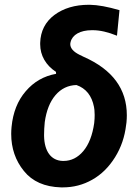

<svg xmlns="http://www.w3.org/2000/svg" viewBox="-20 -789 592 819"><path d="M151.4 -606C151.4 -604 151.4 -602.1 151.4 -600.1C151.4 -552.2 175.8 -510.3 218.8 -482.4L219.2 -474.1C167 -464.8 124 -439.9 89.8 -399.9C55.2 -359.9 35.2 -309.1 29.3 -247.6C28.3 -237.3 27.8 -227.5 27.8 -217.8C27.8 -156.7 45.9 -104 82 -59.6C117.7 -15.1 170.4 8.3 240.2 10.3C242.7 10.3 245.6 10.3 248 10.3C293 10.3 335 -0.5 373.5 -22.5C412.6 -44.4 444.8 -76.7 470.7 -118.2C496.6 -159.7 512.2 -205.6 518.1 -256.8L519.5 -266.6C520.5 -277.3 521 -287.6 521 -297.4C521 -409.2 460 -492.2 337.4 -546.4L318.4 -555.7C293 -568.4 279.8 -583.5 279.8 -600.6C279.8 -603.5 280.3 -606.4 281.2 -609.9C288.6 -640.6 321.8 -660.2 372.1 -660.2C373 -660.2 374.5 -660.2 375.5 -660.2C406.2 -660.2 440.4 -652.3 479 -636.7L489.7 -745.6C439.5 -760.3 397 -768.1 362.8 -768.6C361.3 -768.6 360.4 -768.6 358.9 -768.6C299.8 -768.6 251 -753.9 211.9 -725.1C173.3 -695.8 152.8 -656.2 151.4 -606ZM168 -208.5C168 -210.4 168 -212.9 168 -214.8C168 -230.5 168.9 -248 170.9 -268.1C177.7 -316.9 192.9 -355.5 216.8 -383.3C240.7 -411.1 270.5 -425.3 306.2 -426.3C346.7 -412.1 371.6 -380.9 380.9 -333L382.8 -320.3C383.3 -313.5 383.8 -306.6 383.8 -298.8C383.8 -288.1 383.3 -276.4 381.8 -263.7C374.5 -212.4 358.9 -172.4 335.4 -144.5C312 -116.7 283.7 -102.5 251 -102.5C250 -102.5 248.5 -102.5 247.6 -102.5C197.3 -104 169.4 -144 168 -208.5Z"/></svg>

Font: Roboto
Style: Bold Italic
Weight: 700
Italic angle: -12°
Designer: Google
Version: Version 2.137; 2017